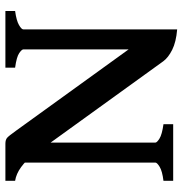

<svg xmlns="http://www.w3.org/2000/svg" viewBox="-3 -652 670 704"><g transform="rotate(-90 332.0 -300.0)"><path d="M643.6 -579.6Q608.4 -574.7 592.3 -565.4Q576.2 -556.2 576.2 -549.3V-15.6L502.9 -34.7V-549.3Q502.9 -555.2 489 -564.7Q475.1 -574.2 436 -579.6V-615.2H643.6ZM576.2 14.6Q529.8 10.7 501.2 -3.7Q472.7 -18.1 459.5 -36.1L116.2 -511.7Q96.2 -539.6 71.3 -557.6Q46.4 -575.7 21 -579.6V-615.2H157.2Q171.4 -615.2 178.7 -608.9Q186 -602.5 204.1 -577.1L511.2 -151.9Q516.6 -144.5 527.1 -131.1Q537.6 -117.7 548.8 -103.5Q560.1 -89.4 568.1 -79.6Q576.2 -69.8 576.2 -69.8ZM21 0V-35.6Q56.6 -40 72.3 -49.6Q87.9 -59.1 87.9 -65.4V-569.3L161.1 -596.2V-65.4Q161.1 -59.6 175.8 -50.3Q190.4 -41 228.5 -35.6V0Z"/></g></svg>

Font: Gentium Plus
Style: Bold
Weight: 700
Designer: Victor Gaultney, Annie Olsen, Iska Routamaa, Becca Hirsbrunner
Foundry: SIL International
Version: Version 6.101